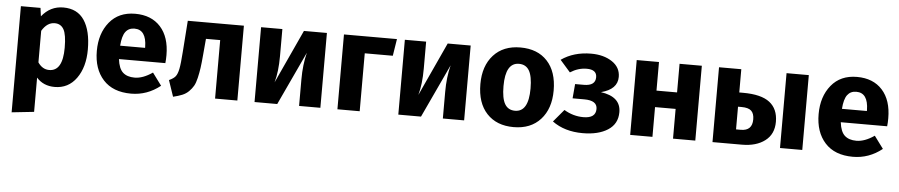

<svg xmlns="http://www.w3.org/2000/svg" viewBox="-43 -841 6353 1357"><g transform="rotate(5 3133.0 -163.0)"><path d="M361 -548Q461 -548 510 -474Q559 -400 559 -267Q559 -142 502 -62.5Q445 17 348 17Q268 17 219 -38V205L61 222V-531H200L208 -472Q269 -548 361 -548ZM299 -99Q395 -99 395 -265Q395 -359 374 -395.5Q353 -432 310 -432Q256 -432 219 -370V-146Q251 -99 299 -99Z M1116 -276Q1116 -243 1113 -219H784Q792 -152 822 -125Q852 -98 905 -98Q964 -98 1032 -145L1097 -57Q1004 17 890 17Q761 17 692 -59Q623 -135 623 -263Q623 -387 688.5 -467.5Q754 -548 871 -548Q986 -548 1051 -476Q1116 -404 1116 -276ZM961 -314V-321Q959 -443 875 -443Q834 -443 811.5 -413Q789 -383 784 -314Z M1245 -531H1643V0H1485V-415H1384L1374 -302Q1369 -243 1364 -207.5Q1359 -172 1350.5 -135.5Q1342 -99 1330 -78Q1318 -57 1298.5 -37.5Q1279 -18 1252.5 -7Q1226 4 1188 13L1149 -102Q1182 -117 1195 -134Q1208 -151 1215.5 -187Q1223 -223 1229 -310Z M2232 -531V0H2081V-189Q2081 -293 2103 -379L1926 0H1765V-531H1916V-339Q1916 -229 1894 -151L2069 -531Z M2511 0H2353V-531H2729L2710 -411H2511Z M3252 -531V0H3101V-189Q3101 -293 3123 -379L2946 0H2785V-531H2936V-339Q2936 -229 2914 -151L3089 -531Z M3604 -548Q3726 -548 3795 -473.5Q3864 -399 3864 -265Q3864 -136 3794.5 -59.5Q3725 17 3604 17Q3483 17 3413.5 -57.5Q3344 -132 3344 -266Q3344 -395 3413.5 -471.5Q3483 -548 3604 -548ZM3604 -432Q3508 -432 3508 -266Q3508 -179 3531.5 -139Q3555 -99 3604 -99Q3700 -99 3700 -265Q3700 -352 3676.5 -392Q3653 -432 3604 -432Z M4106 -548Q4195 -548 4254.5 -508.5Q4314 -469 4314 -401Q4314 -313 4198 -283Q4340 -263 4340 -153Q4340 -70 4272.5 -26.5Q4205 17 4094 17Q3965 17 3878 -47L3952 -135Q4017 -96 4089 -96Q4177 -96 4177 -162Q4177 -222 4085 -222H4002L4011 -324H4073Q4155 -324 4155 -385Q4155 -439 4084 -439Q4023 -439 3967 -403L3894 -486Q3983 -548 4106 -548Z M4734 0V-211H4588V0H4430V-531H4588V-328H4734V-531H4892V0Z M5199 -366Q5328 -366 5388 -319.5Q5448 -273 5448 -182Q5448 -94 5386 -47Q5324 0 5223 0H5014V-531H5172V-366ZM5493 -531H5651V0H5493ZM5206 -104Q5287 -104 5287 -185Q5287 -226 5266.5 -245.5Q5246 -265 5197 -265H5172V-104Z M6237 -276Q6237 -243 6234 -219H5905Q5913 -152 5943 -125Q5973 -98 6026 -98Q6085 -98 6153 -145L6218 -57Q6125 17 6011 17Q5882 17 5813 -59Q5744 -135 5744 -263Q5744 -387 5809.5 -467.5Q5875 -548 5992 -548Q6107 -548 6172 -476Q6237 -404 6237 -276ZM6082 -314V-321Q6080 -443 5996 -443Q5955 -443 5932.5 -413Q5910 -383 5905 -314Z"/></g></svg>

Font: FiraGO
Style: Bold
Weight: 700
Designer: bBox Type
Foundry: bBox Type GmbH
Version: Version 1.001;PS 001.001;hotconv 1.0.88;makeotf.lib2.5.64775